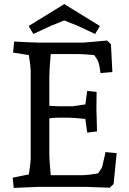

<svg xmlns="http://www.w3.org/2000/svg" viewBox="-20 -913 628 938"><path d="M165 -705H389L503 -715L522 -697L529 -561L471 -556Q468 -580 463.5 -600Q459 -620 440 -644Q385 -649 359 -649H228Q221 -575 221 -538V-396Q255 -394 264 -394H337L397 -403L406 -469L452 -464Q451 -400 451 -380L454 -271L406 -265L397 -332Q337 -338 317 -338H264Q246 -338 221 -335V-167Q221 -124 228 -57H372Q410 -57 459 -66Q478 -92 479.5 -99.5Q481 -107 487.5 -134Q494 -161 495 -170L550 -165L535 -14L516 4Q422 0 402 0H165L47 5L42 -45L121 -61Q130 -120 130 -137V-568Q130 -586 121 -644L44 -656L49 -710Q145 -705 165 -705ZM294 -893 468 -786 445 -747 357 -788 294 -813 231 -788 143 -747 120 -786Z"/></svg>

Font: Andada SC
Style: Regular
Weight: 400
Designer: Carolina Giovagnoli
Foundry: Carolina Giovagnoli
Version: Version 1.003